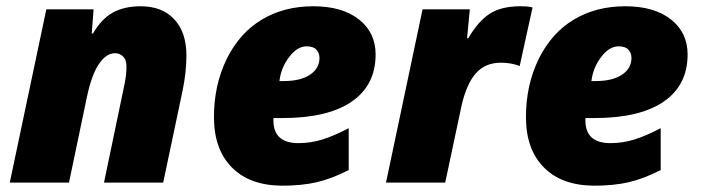

<svg xmlns="http://www.w3.org/2000/svg" viewBox="-20 -583 2237 613"><path d="M383.8 -371.1Q383.8 -392.1 373 -402.6Q362.3 -413.1 347.2 -413.1Q319.3 -413.1 295.7 -378.4Q272 -343.8 256.8 -270L200.2 0H11.2L127.9 -553.2H278.8L272.9 -476.1H276.9Q303.7 -522.5 340.1 -542.7Q376.5 -563 429.2 -563Q498 -563 536.6 -521.2Q575.2 -479.5 575.2 -405.8Q575.2 -354 563 -293.9L501 0H312L375 -301.8Q383.8 -339.8 383.8 -371.1Z M881.8 9.8Q778.3 9.8 720.7 -48.1Q663.1 -106 663.1 -209Q663.1 -312 703.9 -394.8Q744.6 -477.5 815.7 -520.3Q886.7 -563 980 -563Q1072.8 -563 1126 -521Q1179.2 -479 1179.2 -409.2Q1179.2 -311 1102.8 -258.5Q1026.4 -206.1 881.8 -206.1H853V-198.2Q853 -126 933.1 -126Q971.7 -126 1008.8 -137.5Q1045.9 -148.9 1093.3 -173.8V-40Q1038.6 -12.2 991.2 -1.2Q943.8 9.8 881.8 9.8ZM959 -435.1Q929.2 -435.1 903.3 -401.1Q877.4 -367.2 872.1 -324.2H886.2Q939.5 -324.2 969.7 -344.5Q1000 -364.7 1000 -397.9Q1000 -413.6 990.2 -424.3Q980.5 -435.1 959 -435.1Z M1641.1 -563Q1668.5 -563 1680.2 -559.1L1639.2 -372.1Q1612.8 -382.8 1579.1 -382.8Q1528.8 -382.8 1498.8 -348.4Q1468.8 -314 1453.1 -243.2L1401.4 0H1212.4L1329.1 -553.2H1480L1471.2 -460.9H1475.1Q1506.8 -515.6 1543.9 -539.3Q1581.1 -563 1641.1 -563Z M1877.9 9.8Q1774.4 9.8 1716.8 -48.1Q1659.2 -106 1659.2 -209Q1659.2 -312 1700 -394.8Q1740.7 -477.5 1811.8 -520.3Q1882.8 -563 1976.1 -563Q2068.8 -563 2122.1 -521Q2175.3 -479 2175.3 -409.2Q2175.3 -311 2098.9 -258.5Q2022.5 -206.1 1877.9 -206.1H1849.1V-198.2Q1849.1 -126 1929.2 -126Q1967.8 -126 2004.9 -137.5Q2042 -148.9 2089.4 -173.8V-40Q2034.7 -12.2 1987.3 -1.2Q1939.9 9.8 1877.9 9.8ZM1955.1 -435.1Q1925.3 -435.1 1899.4 -401.1Q1873.5 -367.2 1868.2 -324.2H1882.3Q1935.5 -324.2 1965.8 -344.5Q1996.1 -364.7 1996.1 -397.9Q1996.1 -413.6 1986.3 -424.3Q1976.6 -435.1 1955.1 -435.1Z"/></svg>

Font: TypoPRO Open Sans
Style: Italic
Weight: 800
Italic angle: -12°
Foundry: Ascender Corporation
Version: Version 1.10